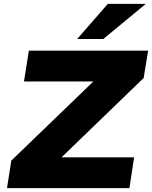

<svg xmlns="http://www.w3.org/2000/svg" viewBox="-20 -965 780 985"><path d="M16 0 38 -141 516 -602 518 -547H103L128 -705H740L717 -565L239 -103L237 -158H668L644 0ZM376 -765 533 -945H728L510 -765Z"/></svg>

Font: Nunito Sans 10pt SemiExpanded Black
Style: Italic
Weight: 900
Width: 6
Italic angle: -9°
Designer: Vernon Adams
Foundry: Vernon Adams
Version: Version 3.101;gftools[0.9.27]